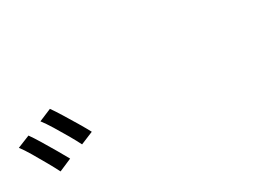

<svg xmlns="http://www.w3.org/2000/svg" viewBox="-19 -1102 1038 758"><g transform="rotate(-30 500.0 -722.5)"><path d="M70 -791Q83 -773 101.5 -742.5Q120 -712 138 -681Q156 -650 167 -630L109 -605Q98 -627 80.5 -658Q63 -689 45 -719.5Q27 -750 13 -768ZM196 -840Q209 -822 227.5 -792Q246 -762 264.5 -731Q283 -700 294 -679L236 -655Q225 -677 207.5 -707.5Q190 -738 171.5 -768Q153 -798 139 -816Z"/></g></svg>

Font: Source Han Sans SC
Style: Regular
Weight: 400
Designer: Ryoko NISHIZUKA 西塚涼子 (kana, bopomofo & ideographs); Paul D. Hunt (Latin, Greek & Cyrillic); Sandoll Communications 산돌커뮤니
Foundry: Adobe
Version: Version 2.002;hotconv 1.0.116;makeotfexe 2.5.65601; ttfautoh